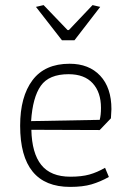

<svg xmlns="http://www.w3.org/2000/svg" viewBox="-20 -724 506 753"><path d="M121 -697 151 -704 245 -606H250L343 -704L373 -697L272 -566H223ZM59 -231Q59 -345 107.5 -409.5Q156 -474 253 -474Q329 -474 373 -427Q417 -380 417 -296Q417 -286 415 -260L371 -214L103 -215Q105 -123 142 -77Q179 -31 256 -31Q300 -31 330.5 -39.5Q361 -48 392 -66L407 -30Q373 -11 339 -1Q305 9 255 9Q59 9 59 -231ZM371 -254Q376 -272 376 -301Q376 -362 343.5 -397.5Q311 -433 249 -433Q172 -433 140 -387.5Q108 -342 102 -249Z"/></svg>

Font: Athiti Light
Style: Regular
Weight: 300
Designer: CadsonDemak Team
Foundry: CadsonDemak
Version: Version 1.033